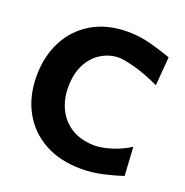

<svg xmlns="http://www.w3.org/2000/svg" viewBox="-132 -848 947 982"><g transform="rotate(20 342.0 -357.5)"><path d="M414 13.5Q298 13.5 213.5 -33Q129 -79.5 83.2 -162.8Q37.5 -246 37.5 -356Q37.5 -463 81 -547Q124.5 -631 206 -679.2Q287.5 -727.5 401 -727.5Q466.5 -727.5 531 -709.8Q595.5 -692 639.5 -675.5L627 -519.5Q547.5 -556 488.2 -571.8Q429 -587.5 399.5 -587.5Q349 -586 305.5 -559.2Q262 -532.5 235.5 -481.5Q209 -430.5 209 -356Q209 -293 234 -240.5Q259 -188 309 -156Q359 -124 434.5 -122Q474 -122 527 -138.2Q580 -154.5 626.5 -184L635.5 -28.5Q591 -13.5 531.8 0Q472.5 13.5 414 13.5Z"/></g></svg>

Font: Commissioner Flair
Style: Bold
Weight: 700
Designer: Kostas Bartsokas
Foundry: Kostas Bartsokas
Version: Version 1.000; ttfautohint (v1.8.3)